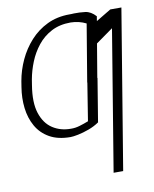

<svg xmlns="http://www.w3.org/2000/svg" viewBox="-84 -603 700 870"><g transform="rotate(-10 266.5 -168.0)"><path d="M532.7 -528.4 411.9 203.1H367.9L474.4 -443.2L395.6 -387.1L369.7 -233H370.7L338.1 -34.1Q316.1 -18.8 289.2 -9.1Q262.4 0.7 239.2 5.3Q215.9 9.9 204.5 9.9Q146.7 9.9 108 -12.1Q69.2 -34.1 48.1 -71.6Q27 -109 21.5 -155.7Q16 -202.4 24.1 -251.4L28.4 -278.4Q36.9 -327.4 58.4 -373.8Q79.9 -420.1 113.5 -457.2Q147 -494.3 192.6 -516.3Q238.3 -538.4 295.5 -538.4Q300.4 -538.4 305.4 -538.5Q310.4 -538.7 315.7 -539.1Q341.6 -539.8 367.7 -536.6Q393.8 -533.4 416.2 -508.5L412.6 -486.9L481.5 -528.4ZM213.1 -27Q232.6 -26.6 252.8 -32.7Q273.1 -38.7 294 -46.9L321.7 -220.2H321L365.1 -484.4Q332.7 -500.7 294 -501.4Q243.3 -501.4 205.4 -481.5Q167.6 -461.6 141.5 -428.8Q115.4 -396 99.6 -356.7Q83.8 -317.5 76.7 -278.4L72.4 -251.4Q59.7 -174 75.8 -124.1Q92 -74.2 128.6 -50.4Q165.1 -26.6 213.1 -27Z"/></g></svg>

Font: Inter Thin  BETA
Style: Italic
Weight: 100
Italic angle: -9.39999°
Designer: Rasmus Andersson
Foundry: rsms
Version: Version 3.011;git-f93a4a705